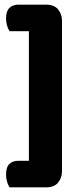

<svg xmlns="http://www.w3.org/2000/svg" viewBox="-20 -677 348 824"><path d="M21 127Q15 118 10.5 103.5Q6 89 6 72Q6 40 20.5 26.5Q35 13 58 13H104V-543H21Q15 -552 10.5 -566.5Q6 -581 6 -598Q6 -629 20.5 -643Q35 -657 58 -657H177Q213 -657 229.5 -636.5Q246 -616 246 -588V58Q246 86 229.5 106.5Q213 127 177 127Z"/></svg>

Font: Baloo Tammudu 2
Style: Bold
Weight: 700
Designer: Maithili Shingre, Omkar Shende and Ek Type
Foundry: Ek Type
Version: Version 1.640;hotconv 1.0.111;makeotfexe 2.5.65597; ttfautoh